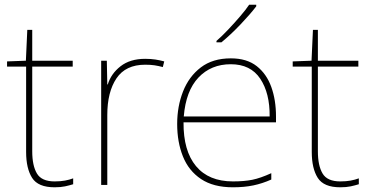

<svg xmlns="http://www.w3.org/2000/svg" viewBox="-20 -786 1573 816"><path d="M212 -15Q237 -15 256 -18.5Q275 -22 291 -28V-3Q275 2 256.5 6Q238 10 212 10Q142 10 116.5 -30Q91 -70 91 -140V-503H10V-525L90 -528L96 -659H117V-528H289V-503H117V-143Q117 -82 137 -48.5Q157 -15 212 -15Z M597 -536Q621 -536 640.5 -533Q660 -530 678 -525L672 -501Q653 -506 636.5 -508.5Q620 -511 597 -511Q514 -511 475 -453Q436 -395 436 -297V0H410V-528H434L436 -427H438Q452 -473 492.5 -504.5Q533 -536 597 -536Z M961 -538Q1029 -538 1071 -505Q1113 -472 1133 -416.5Q1153 -361 1153 -291V-266H760Q759 -145 813 -80Q867 -15 970 -15Q1018 -15 1052.5 -22Q1087 -29 1133 -50V-23Q1095 -6 1056.5 2Q1018 10 970 10Q887 10 834.5 -25Q782 -60 757.5 -121Q733 -182 733 -259Q733 -334 758 -397.5Q783 -461 833.5 -499.5Q884 -538 961 -538ZM961 -513Q877 -513 823.5 -456.5Q770 -400 761 -291H1126Q1127 -390 1086 -451.5Q1045 -513 961 -513ZM1069 -759Q1043 -725 1002 -682Q961 -639 921 -606H900V-612Q923 -632 949.5 -660Q976 -688 1000.5 -716.5Q1025 -745 1039 -766H1069Z M1426 -15Q1451 -15 1470 -18.5Q1489 -22 1505 -28V-3Q1489 2 1470.5 6Q1452 10 1426 10Q1356 10 1330.5 -30Q1305 -70 1305 -140V-503H1224V-525L1304 -528L1310 -659H1331V-528H1503V-503H1331V-143Q1331 -82 1351 -48.5Q1371 -15 1426 -15Z"/></svg>

Font: Noto Sans Devanagari Thin
Style: Regular
Weight: 100
Designer: Jelle Bosma - Monotype Design Team
Foundry: Monotype Imaging Inc.
Version: Version 2.004; ttfautohint (v1.8.4.7-5d5b)